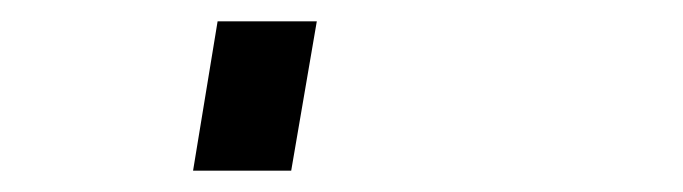

<svg xmlns="http://www.w3.org/2000/svg" viewBox="-20 60 640 180"><path d="M161 220 184 80H277L253 220Z"/></svg>

Font: Iosevka SS04 Extended Oblique
Style: Bold
Weight: 700
Width: 7
Italic angle: -9°
Monospace: yes
Designer: Belleve Invis
Foundry: Belleve Invis
Version: Version 19.0.0; ttfautohint (v1.8.4)